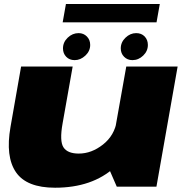

<svg xmlns="http://www.w3.org/2000/svg" viewBox="-20 -916 924 942"><path d="M553 0H747.5L851.5 -589.5H599.5L511.5 -95.5ZM336.5 -589.5H83.5L31.5 -293Q6 -147.5 58.2 -71.2Q110.5 5 250 5Q432.5 5 543 -95.5Q653.5 -196 666 -267.5L553.5 -324Q541.5 -251 485.2 -206.8Q429 -162.5 366.5 -162.5Q311.5 -162.5 291.5 -193Q271.5 -223.5 287 -310ZM346.5 -621Q375 -621 398.8 -643.2Q422.5 -665.5 422.5 -695.5Q422.5 -720.5 406.2 -737Q390 -753.5 365.5 -753.5Q335.5 -753.5 312.2 -731.2Q289 -709 289 -678.5Q289 -654 304.8 -637.5Q320.5 -621 346.5 -621ZM629.5 -621Q659.5 -621 682.5 -643.2Q705.5 -665.5 705.5 -695.5Q705.5 -720.5 689.8 -737Q674 -753.5 648 -753.5Q619 -753.5 595.8 -731.2Q572.5 -709 572.5 -678.5Q572.5 -654 588.8 -637.5Q605 -621 629.5 -621ZM287.5 -806.5H748L764 -896.5H303.5Z"/></svg>

Font: Anybody Expanded Black
Style: Italic
Weight: 900
Width: 7
Italic angle: -10°
Version: Version 1.113;gftools[0.9.25]